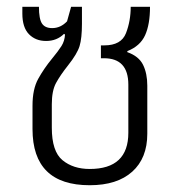

<svg xmlns="http://www.w3.org/2000/svg" viewBox="-20 -537 534 567"><path d="M245 10Q326 10 370.5 -30Q415 -70 415 -142V-284Q415 -320 402.5 -345.5Q390 -371 356 -383V-386Q394 -401 408.5 -433Q423 -465 423 -517H366Q366 -475 352 -439Q338 -403 288 -403H278V-365H287Q359 -365 359 -287V-145Q359 -38 245 -38Q196 -38 164.5 -64Q133 -90 133 -160V-229Q133 -269 145.5 -292Q158 -315 181 -344Q208 -378 215 -401Q222 -424 222 -467V-517H190L178 -474Q159 -454 134 -454Q113 -454 104 -467.5Q95 -481 95 -517H46V-497Q46 -456 65.5 -436Q85 -416 116 -416Q148 -416 169 -437L172 -435Q171 -416 161.5 -401Q152 -386 133 -363Q110 -335 93 -304.5Q76 -274 76 -225V-156Q76 10 245 10Z"/></svg>

Font: Noto Sans Thai UI SemiCondensed Light
Style: Regular
Weight: 300
Width: 4
Designer: Monotype Design Team
Foundry: Monotype Imaging Inc.
Version: Version 1.901